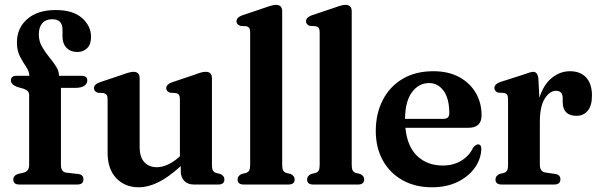

<svg xmlns="http://www.w3.org/2000/svg" viewBox="-20 -763 2478 794"><path d="M232 -81Q232 -51.5 254.5 -49L303 -43.5Q325 -41 325 -21.5Q325 0 300 0H59.5Q35 0 35 -20.5Q35 -37.5 55.5 -44L77.5 -49Q100.5 -55 100.5 -80.5V-369Q100.5 -379 95.8 -385Q91 -391 78 -396L51 -403.5Q25 -414 25 -430Q25 -449.5 48 -449.5H101.5Q101 -468 88.2 -486.5Q75.5 -505 62.8 -529Q50 -553 50 -587.5Q50 -647 92.8 -684.2Q135.5 -721.5 210.5 -721.5Q282 -721.5 319.2 -688.5Q356.5 -655.5 356.5 -610.5Q356.5 -579.5 340.5 -563.8Q324.5 -548 299.5 -548Q272 -548 255.2 -565.2Q238.5 -582.5 238.5 -611.5V-640Q238.5 -683.5 196 -683.5Q169.5 -683.5 155 -667Q140.5 -650.5 140.5 -620.5Q140.5 -593.5 153.2 -570.8Q166 -548 182.5 -528Q199 -508 211.5 -488.8Q224 -469.5 224 -449.5H316.5Q341 -449.5 341 -431Q341 -417 328.5 -408.2Q316 -399.5 289 -399.5H232Z M425 -130.5V-352Q425 -365 421.2 -370.2Q417.5 -375.5 409.5 -378L384.5 -379.5Q368.5 -385 368.5 -398.5Q368.5 -413.5 390.5 -422L488.5 -455Q518.5 -466 532 -466Q557.5 -466 557.5 -439.5V-156Q557.5 -113.5 576.8 -92.5Q596 -71.5 628.5 -71.5Q649.5 -71.5 673 -81.8Q696.5 -92 721 -114L724 -117V-352Q724 -365 720.2 -370.2Q716.5 -375.5 708.5 -378L683.5 -379.5Q667.5 -385 667.5 -398.5Q667.5 -413.5 689.5 -422L787.5 -455Q803 -461 812.5 -463.5Q822 -466 831 -466Q856.5 -466 856.5 -439.5V-81Q856.5 -65 860.5 -58Q864.5 -51 873 -48L891.5 -43.5Q908 -35.5 908 -21Q908 0 883 0H780.5Q756.5 0 742 -15Q727.5 -30 727.5 -55.5V-76Q675.5 -29 633.8 -8.8Q592 11.5 554 11.5Q496.5 11.5 460.8 -26.2Q425 -64 425 -130.5Z M1147 -716V-81Q1147 -65 1151 -58Q1155 -51 1163.5 -48L1182 -43.5Q1198.5 -35.5 1198.5 -21Q1198.5 0 1173.5 0H987Q962.5 0 962.5 -21Q962.5 -35.5 979 -43.5L997.5 -48Q1006.5 -51 1010.5 -58Q1014.5 -65 1014.5 -81V-629Q1014.5 -641.5 1010.8 -647Q1007 -652.5 999 -654.5L974 -656Q958 -661.5 958 -675Q958 -690.5 980 -699L1078 -732Q1108 -743 1121 -743Q1147 -743 1147 -716Z M1434.5 -716V-81Q1434.5 -65 1438.5 -58Q1442.5 -51 1451 -48L1469.5 -43.5Q1486 -35.5 1486 -21Q1486 0 1461 0H1274.5Q1250 0 1250 -21Q1250 -35.5 1266.5 -43.5L1285 -48Q1294 -51 1298 -58Q1302 -65 1302 -81V-629Q1302 -641.5 1298.2 -647Q1294.5 -652.5 1286.5 -654.5L1261.5 -656Q1245.5 -661.5 1245.5 -675Q1245.5 -690.5 1267.5 -699L1365.5 -732Q1395.5 -743 1408.5 -743Q1434.5 -743 1434.5 -716Z M1971.5 -286Q1971.5 -234.5 1916.5 -234.5H1656.5Q1664 -157 1705.5 -117.8Q1747 -78.5 1811 -78.5Q1855.5 -78.5 1888.5 -99Q1921.5 -119.5 1936.5 -152.5Q1948.5 -166 1957 -166Q1971 -165.5 1970.5 -146Q1968.5 -103.5 1942.5 -67.8Q1916.5 -32 1871.2 -10.2Q1826 11.5 1766.5 11.5Q1697 11.5 1644.8 -17.8Q1592.5 -47 1563.2 -99.5Q1534 -152 1534 -221.5Q1534 -293 1562.8 -349Q1591.5 -405 1644.8 -436.8Q1698 -468.5 1772.5 -468.5Q1833.5 -468.5 1878 -444.8Q1922.5 -421 1947 -379.8Q1971.5 -338.5 1971.5 -286ZM1754.5 -419.5Q1711.5 -419.5 1683.5 -381.5Q1655.5 -343.5 1655 -271.5H1814Q1838 -271.5 1838 -294.5Q1838 -355.5 1814.5 -387.5Q1791 -419.5 1754.5 -419.5Z M2206.5 -437 2210.5 -358.5Q2228 -413.5 2262.2 -441Q2296.5 -468.5 2337 -468.5Q2380 -468.5 2404 -442.5Q2428 -416.5 2428 -367.5Q2428 -325.5 2410.2 -304.8Q2392.5 -284 2364.5 -284Q2308 -284 2307 -340V-357Q2307 -387.5 2279 -387.5Q2253.5 -387.5 2233 -355.5Q2212.5 -323.5 2212.5 -259V-81.5Q2212.5 -53 2236 -49.5L2276.5 -43.5Q2297.5 -40.5 2297.5 -21Q2297.5 0 2272 0H2054Q2029 0 2029 -21Q2029 -35.5 2045.5 -43.5L2064 -48Q2073 -51 2077 -58Q2081 -65 2081 -80.5V-352.5Q2081 -365.5 2077.2 -371Q2073.5 -376.5 2065.5 -378.5L2040 -380Q2024.5 -385.5 2024.5 -399Q2024.5 -414.5 2046.5 -423L2144.5 -454.5Q2175 -466 2185 -466Q2203.5 -466 2206.5 -437Z"/></svg>

Font: Fraunces 72pt Soft SemiBold
Style: Regular
Weight: 600
Version: Version 1.000;[b76b70a41]